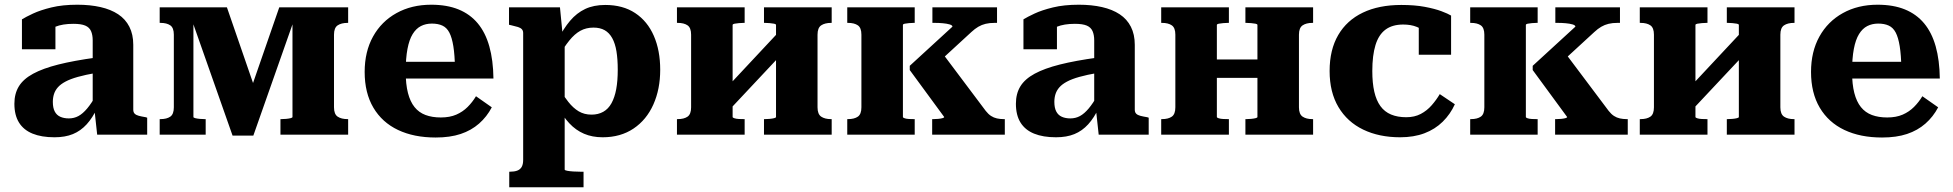

<svg xmlns="http://www.w3.org/2000/svg" viewBox="-20 -571 8278 814"><path d="M388 -327V-262Q342 -254 310 -245Q278 -236 257.5 -225Q237 -214 225.5 -201Q214 -188 209 -172.5Q204 -157 204 -139Q204 -114 212 -98.5Q220 -83 235.5 -76Q251 -69 272 -69Q294 -69 312.5 -79Q331 -89 349.5 -111Q368 -133 387 -167L393 -115Q373 -72 347.5 -44Q322 -16 289 -2.5Q256 11 211 11Q156 11 118 -4.5Q80 -20 60.5 -51.5Q41 -83 41 -131Q41 -174 60 -205Q79 -236 120.5 -258.5Q162 -281 227.5 -297.5Q293 -314 388 -327ZM392 0 380 -110 373 -109V-400Q373 -423 366 -439Q359 -455 341.5 -462.5Q324 -470 291 -470Q245 -470 214.5 -457.5Q184 -445 172 -429Q165 -435 164.5 -443Q164 -451 170 -459Q176 -467 187 -472.5Q198 -478 215 -478V-362H73V-489Q89 -499 120 -513.5Q151 -528 198 -539.5Q245 -551 308 -551Q362 -551 406 -541Q450 -531 481 -510.5Q512 -490 528.5 -457.5Q545 -425 545 -381V-106Q545 -95 551 -89Q557 -83 568.5 -80Q580 -77 598 -74L604 -72V0Z M942 -540 1078 -146 1008 -90 1164 -540H1456V-474H1454Q1427 -474 1411.5 -463.5Q1396 -453 1396 -424V-116Q1396 -87 1411.5 -76.5Q1427 -66 1454 -66H1456V0H1169V-66H1173Q1182 -66 1193 -67Q1204 -68 1212 -70Q1220 -72 1220 -75V-517L1237 -516L1054 4H966L783 -516L800 -517V-75Q800 -72 808 -70Q816 -68 827 -67Q838 -66 847 -66H852V0H657V-66H660Q687 -66 702 -76.5Q717 -87 717 -116V-424Q717 -453 702 -463.5Q687 -474 660 -474H657V-540Z M1700 -267Q1700 -214 1709.5 -177Q1719 -140 1737.5 -117Q1756 -94 1784 -83.5Q1812 -73 1849 -73Q1887 -73 1914.5 -85Q1942 -97 1962.5 -117.5Q1983 -138 1998 -163L2065 -116Q2044 -76 2011 -47Q1978 -18 1933 -3Q1888 12 1827 12Q1735 12 1667.5 -20Q1600 -52 1563 -114.5Q1526 -177 1526 -266Q1526 -352 1561.5 -416Q1597 -480 1661 -515.5Q1725 -551 1808 -551Q1875 -551 1924 -531Q1973 -511 2005.5 -472Q2038 -433 2054.5 -374.5Q2071 -316 2072 -238H1658V-309H1930L1909 -281Q1908 -338 1902 -375Q1896 -412 1885 -433Q1874 -454 1855.5 -462.5Q1837 -471 1811 -471Q1785 -471 1764.5 -460.5Q1744 -450 1729.5 -426.5Q1715 -403 1707.5 -363.5Q1700 -324 1700 -267Z M2454 223H2139V157H2142Q2160 157 2172.5 152.5Q2185 148 2191.5 137Q2198 126 2198 107V-431Q2198 -441 2192.5 -447Q2187 -453 2176 -456.5Q2165 -460 2147 -464L2138 -466V-540H2354L2368 -397L2374 -395V148Q2374 151 2384.5 153Q2395 155 2410.5 156Q2426 157 2441 157H2454ZM2535 11Q2491 11 2456 -4Q2421 -19 2393.5 -48.5Q2366 -78 2345 -119L2346 -201Q2369 -165 2389.5 -139Q2410 -113 2433.5 -99Q2457 -85 2488 -85Q2516 -85 2537.5 -97Q2559 -109 2572.5 -133.5Q2586 -158 2592.5 -193Q2599 -228 2599 -275Q2599 -320 2593.5 -353.5Q2588 -387 2575.5 -409.5Q2563 -432 2543.5 -443Q2524 -454 2496 -454Q2465 -454 2440.5 -440.5Q2416 -427 2393.5 -399Q2371 -371 2345 -327V-402Q2369 -450 2397 -483Q2425 -516 2461 -533Q2497 -550 2546 -550Q2621 -550 2673 -515.5Q2725 -481 2752 -419Q2779 -357 2779 -275Q2779 -193 2750 -128Q2721 -63 2666 -26Q2611 11 2535 11Z M2910 -116V-424Q2910 -453 2895 -463.5Q2880 -474 2853 -474H2850V-540H3137V-474H3133Q3124 -474 3113 -473Q3102 -472 3094 -470.5Q3086 -469 3086 -465V-75Q3086 -72 3094 -69.5Q3102 -67 3113 -66.5Q3124 -66 3133 -66H3137V0H2850V-66H2853Q2880 -66 2895 -76.5Q2910 -87 2910 -116ZM3270 -75V-465Q3270 -469 3262 -470.5Q3254 -472 3243 -473Q3232 -474 3223 -474H3219V-540H3506V-474H3504Q3477 -474 3461.5 -463.5Q3446 -453 3446 -424V-116Q3446 -87 3461.5 -76.5Q3477 -66 3503 -66H3506V0H3219V-66H3223Q3232 -66 3243 -67Q3254 -68 3262 -70Q3270 -72 3270 -75ZM3073 -106 3023 -159 3282 -436 3332 -382Z M3632 -116V-424Q3632 -453 3617 -463.5Q3602 -474 3575 -474H3572V-540H3858V-474H3853Q3845 -474 3834 -473Q3823 -472 3815.5 -470.5Q3808 -469 3808 -465V-75Q3808 -72 3815.5 -69.5Q3823 -67 3834 -66.5Q3845 -66 3853 -66H3858V0H3572V-66H3575Q3602 -66 3617 -76.5Q3632 -87 3632 -116ZM4240 0H3932V-66H3937Q3947 -66 3957.5 -67Q3968 -68 3975.5 -70Q3983 -72 3983 -75L3837 -274V-292L4018 -458Q4018 -464 4006 -467.5Q3994 -471 3977 -472.5Q3960 -474 3944 -474H3933V-540H4207V-474H4196Q4175 -474 4158.5 -470Q4142 -466 4127.5 -457.5Q4113 -449 4098 -435L3924 -275L3963 -362L4159 -101Q4170 -87 4181.5 -79.5Q4193 -72 4206.5 -69Q4220 -66 4235 -66H4240Z M4634 -327V-262Q4588 -254 4556 -245Q4524 -236 4503.5 -225Q4483 -214 4471.5 -201Q4460 -188 4455 -172.5Q4450 -157 4450 -139Q4450 -114 4458 -98.5Q4466 -83 4481.5 -76Q4497 -69 4518 -69Q4540 -69 4558.5 -79Q4577 -89 4595.5 -111Q4614 -133 4633 -167L4639 -115Q4619 -72 4593.5 -44Q4568 -16 4535 -2.5Q4502 11 4457 11Q4402 11 4364 -4.5Q4326 -20 4306.5 -51.5Q4287 -83 4287 -131Q4287 -174 4306 -205Q4325 -236 4366.5 -258.5Q4408 -281 4473.5 -297.5Q4539 -314 4634 -327ZM4638 0 4626 -110 4619 -109V-400Q4619 -423 4612 -439Q4605 -455 4587.5 -462.5Q4570 -470 4537 -470Q4491 -470 4460.5 -457.5Q4430 -445 4418 -429Q4411 -435 4410.5 -443Q4410 -451 4416 -459Q4422 -467 4433 -472.5Q4444 -478 4461 -478V-362H4319V-489Q4335 -499 4366 -513.5Q4397 -528 4444 -539.5Q4491 -551 4554 -551Q4608 -551 4652 -541Q4696 -531 4727 -510.5Q4758 -490 4774.5 -457.5Q4791 -425 4791 -381V-106Q4791 -95 4797 -89Q4803 -83 4814.5 -80Q4826 -77 4844 -74L4850 -72V0Z M4963 -116V-424Q4963 -453 4948 -463.5Q4933 -474 4906 -474H4903V-540H5190V-474H5186Q5177 -474 5166 -473Q5155 -472 5147 -470.5Q5139 -469 5139 -465V-75Q5139 -72 5147 -69.5Q5155 -67 5166 -66.5Q5177 -66 5186 -66H5190V0H4903V-66H4906Q4933 -66 4948 -76.5Q4963 -87 4963 -116ZM5311 -75V-465Q5311 -469 5303 -470.5Q5295 -472 5284 -473Q5273 -474 5264 -474H5260V-540H5547V-474H5544Q5518 -474 5502.5 -463.5Q5487 -453 5487 -424V-116Q5487 -87 5502.5 -76.5Q5518 -66 5544 -66H5547V0H5260V-66H5264Q5273 -66 5284 -67Q5295 -68 5303 -70Q5311 -72 5311 -75ZM5072 -241V-319H5382V-241Z M5942 -74Q5977 -74 6003.5 -88Q6030 -102 6050 -125Q6070 -148 6084 -172L6148 -129Q6129 -87 6096.5 -55Q6064 -23 6019 -6Q5974 11 5916 11Q5827 11 5759.5 -21.5Q5692 -54 5654.5 -117Q5617 -180 5617 -270Q5617 -360 5653.5 -422.5Q5690 -485 5758 -517.5Q5826 -550 5921 -550Q5978 -550 6020.5 -542Q6063 -534 6091 -523.5Q6119 -513 6132 -505V-339H5995V-486Q6008 -486 6016 -479.5Q6024 -473 6027.5 -463.5Q6031 -454 6030.5 -445Q6030 -436 6028 -431Q6011 -447 5986.5 -457Q5962 -467 5929 -467Q5883 -467 5854 -445.5Q5825 -424 5811.5 -380Q5798 -336 5798 -270Q5798 -219 5806.5 -182Q5815 -145 5832.5 -121Q5850 -97 5877.5 -85.5Q5905 -74 5942 -74Z M6273 -116V-424Q6273 -453 6258 -463.5Q6243 -474 6216 -474H6213V-540H6499V-474H6494Q6486 -474 6475 -473Q6464 -472 6456.5 -470.5Q6449 -469 6449 -465V-75Q6449 -72 6456.5 -69.5Q6464 -67 6475 -66.5Q6486 -66 6494 -66H6499V0H6213V-66H6216Q6243 -66 6258 -76.5Q6273 -87 6273 -116ZM6881 0H6573V-66H6578Q6588 -66 6598.5 -67Q6609 -68 6616.5 -70Q6624 -72 6624 -75L6478 -274V-292L6659 -458Q6659 -464 6647 -467.5Q6635 -471 6618 -472.5Q6601 -474 6585 -474H6574V-540H6848V-474H6837Q6816 -474 6799.5 -470Q6783 -466 6768.5 -457.5Q6754 -449 6739 -435L6565 -275L6604 -362L6800 -101Q6811 -87 6822.5 -79.5Q6834 -72 6847.5 -69Q6861 -66 6876 -66H6881Z M6992 -116V-424Q6992 -453 6977 -463.5Q6962 -474 6935 -474H6932V-540H7219V-474H7215Q7206 -474 7195 -473Q7184 -472 7176 -470.5Q7168 -469 7168 -465V-75Q7168 -72 7176 -69.5Q7184 -67 7195 -66.5Q7206 -66 7215 -66H7219V0H6932V-66H6935Q6962 -66 6977 -76.5Q6992 -87 6992 -116ZM7352 -75V-465Q7352 -469 7344 -470.5Q7336 -472 7325 -473Q7314 -474 7305 -474H7301V-540H7588V-474H7586Q7559 -474 7543.5 -463.5Q7528 -453 7528 -424V-116Q7528 -87 7543.5 -76.5Q7559 -66 7585 -66H7588V0H7301V-66H7305Q7314 -66 7325 -67Q7336 -68 7344 -70Q7352 -72 7352 -75ZM7155 -106 7105 -159 7364 -436 7414 -382Z M7832 -267Q7832 -214 7841.5 -177Q7851 -140 7869.5 -117Q7888 -94 7916 -83.5Q7944 -73 7981 -73Q8019 -73 8046.5 -85Q8074 -97 8094.5 -117.5Q8115 -138 8130 -163L8197 -116Q8176 -76 8143 -47Q8110 -18 8065 -3Q8020 12 7959 12Q7867 12 7799.5 -20Q7732 -52 7695 -114.5Q7658 -177 7658 -266Q7658 -352 7693.5 -416Q7729 -480 7793 -515.5Q7857 -551 7940 -551Q8007 -551 8056 -531Q8105 -511 8137.5 -472Q8170 -433 8186.5 -374.5Q8203 -316 8204 -238H7790V-309H8062L8041 -281Q8040 -338 8034 -375Q8028 -412 8017 -433Q8006 -454 7987.5 -462.5Q7969 -471 7943 -471Q7917 -471 7896.5 -460.5Q7876 -450 7861.5 -426.5Q7847 -403 7839.5 -363.5Q7832 -324 7832 -267Z"/></svg>

Font: Roboto Serif
Style: Bold
Weight: 700
Designer: Greg Gazdowicz
Foundry: Commercial Type
Version: Version 1.008